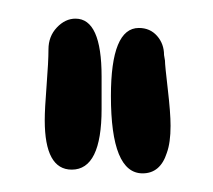

<svg xmlns="http://www.w3.org/2000/svg" viewBox="-20 -653 229 206"><path d="M28 -524Q28 -536 30 -561.5Q32 -587 32 -600Q32 -614 41 -623.5Q50 -633 61 -633Q89 -633 89 -571V-536Q89 -471 57 -471Q28 -471 28 -524ZM163 -518Q163 -500 159 -489Q152 -467 133 -467Q99 -467 99 -550Q99 -623 129 -623Q141 -623 148.5 -614.5Q156 -606 156 -594L157 -588Q157 -583 160 -557.5Q163 -532 163 -518Z"/></svg>

Font: Because We Build
Style: Regular
Weight: 400
Designer: Liz Wetzel, Aaron Williamson, Russ McMullin
Foundry: Red Hat
Version: Version 1.000